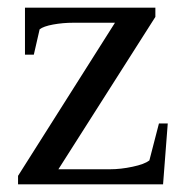

<svg xmlns="http://www.w3.org/2000/svg" viewBox="-20 -479 484 499"><path d="M26.9 0V-22L278.8 -419.9H170.9Q143.6 -419.9 118.2 -415.3Q92.8 -410.6 83 -402.8L67.9 -336.9H44.9V-459H383.8V-435.1L131.8 -39.1H266.1Q293.9 -39.1 324.7 -45.7Q355.5 -52.2 368.2 -62L393.1 -158.2H416L403.8 0Z"/></svg>

Font: Tinos
Style: Regular
Weight: 400
Designer: Steve Matteson
Foundry: Monotype Imaging Inc.
Version: Version 1.23